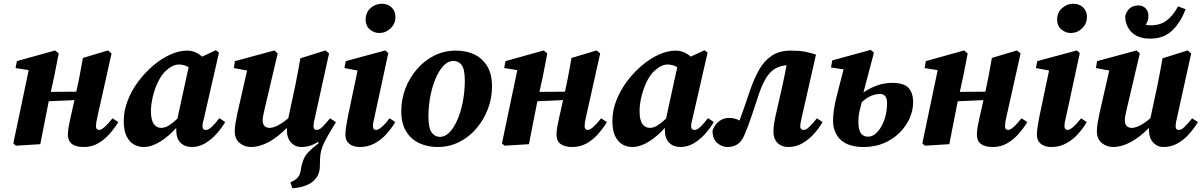

<svg xmlns="http://www.w3.org/2000/svg" viewBox="-20 -769 6409 1024"><path d="M427 15Q342 15 342 -51Q342 -71 346.5 -95Q351 -119 356 -141L377 -235L240 -229L237 -214Q226 -161 216 -107.5Q206 -54 195 0L65 8L51 -4L133 -395L63 -406L70 -443L274 -500L293 -484L269 -361L251 -279L387 -280L394 -312Q402 -348 408.5 -385.5Q415 -423 422 -460L556 -500L575 -484L498 -139Q492 -112 492 -96Q492 -76 509 -76Q531 -76 580 -138L611 -118Q591 -85 564 -54.5Q537 -24 503 -4.5Q469 15 427 15Z M785 -176Q785 -129 800 -108Q815 -87 840 -87Q860 -87 881.5 -100.5Q903 -114 927 -137Q928 -142 928.5 -146Q929 -150 930 -154L986 -411Q961 -425 934 -425Q901 -425 864 -391Q841 -370 823 -332.5Q805 -295 795 -253.5Q785 -212 785 -176ZM1003 15Q966 15 943 -7.5Q920 -30 920 -76Q920 -79 920 -82Q920 -85 920 -87Q880 -42 834 -13.5Q788 15 746 15Q718 15 694 1.5Q670 -12 655 -42.5Q640 -73 640 -124Q640 -178 660.5 -231.5Q681 -285 716.5 -333Q752 -381 796 -418.5Q840 -456 887 -477.5Q934 -499 978 -499Q1001 -499 1021 -490.5Q1041 -482 1058 -467L1131 -501L1148 -489L1068 -139Q1064 -126 1062 -115Q1060 -104 1060 -96Q1060 -76 1078 -76Q1092 -76 1109.5 -92.5Q1127 -109 1150 -139L1181 -118Q1163 -87 1135.5 -56Q1108 -25 1074.5 -5Q1041 15 1003 15Z M1587 15Q1554 15 1532 -9Q1510 -33 1510 -76Q1510 -79 1510 -82Q1510 -85 1510 -87Q1462 -38 1413 -11.5Q1364 15 1319 15Q1284 15 1258 -6.5Q1232 -28 1232 -69Q1232 -91 1236.5 -115.5Q1241 -140 1246 -165L1298 -393L1227 -406L1233 -443L1444 -500L1461 -484L1393 -195Q1389 -176 1385 -159Q1381 -142 1381 -128Q1381 -106 1391.5 -96.5Q1402 -87 1417 -87Q1457 -87 1518 -139Q1518 -142 1518.5 -144.5Q1519 -147 1520 -150L1554 -309Q1562 -346 1568.5 -383Q1575 -420 1582 -458L1716 -500L1735 -484L1659 -139Q1652 -114 1652 -96Q1652 -76 1669 -76Q1683 -76 1699 -91.5Q1715 -107 1740 -138L1771 -118H1772Q1732 -54 1710 -10.5Q1688 33 1687 78L1686 116Q1686 168 1648.5 199Q1611 230 1539 235L1529 203Q1550 195 1564 181.5Q1578 168 1582 149L1587 121Q1593 95 1600.5 77.5Q1608 60 1626 41Q1644 22 1680 -6L1675 -12Q1656 1 1634 8Q1612 15 1587 15Z M1822 -51Q1822 -71 1827 -99.5Q1832 -128 1836 -150L1887 -393L1817 -406L1824 -443L2035 -500L2051 -486L1976 -139Q1969 -114 1969 -96Q1969 -76 1986 -76Q2009 -76 2058 -138L2088 -118Q2068 -84 2040.5 -53.5Q2013 -23 1977.5 -4Q1942 15 1899 15Q1864 15 1843 -2Q1822 -19 1822 -51ZM2003 -593Q1975 -593 1952.5 -612Q1930 -631 1930 -664Q1930 -702 1956 -725.5Q1982 -749 2016 -749Q2048 -749 2068.5 -729.5Q2089 -710 2089 -679Q2089 -642 2063 -617.5Q2037 -593 2003 -593Z M2314 15Q2260 15 2216 -5.5Q2172 -26 2146 -68.5Q2120 -111 2120 -176Q2120 -239 2142 -296.5Q2164 -354 2203.5 -400Q2243 -446 2296 -472.5Q2349 -499 2412 -499Q2467 -499 2510 -478.5Q2553 -458 2578.5 -416Q2604 -374 2604 -308Q2604 -245 2582 -187.5Q2560 -130 2521 -84Q2482 -38 2429 -11.5Q2376 15 2314 15ZM2326 -39Q2355 -39 2379.5 -65.5Q2404 -92 2422 -136Q2440 -180 2449.5 -233Q2459 -286 2459 -338Q2459 -399 2442.5 -421.5Q2426 -444 2399 -444Q2369 -444 2344.5 -417.5Q2320 -391 2302 -347.5Q2284 -304 2274.5 -252Q2265 -200 2265 -149Q2265 -85 2282.5 -62Q2300 -39 2326 -39Z M3033 15Q2948 15 2948 -51Q2948 -71 2952.5 -95Q2957 -119 2962 -141L2983 -235L2846 -229L2843 -214Q2832 -161 2822 -107.5Q2812 -54 2801 0L2671 8L2657 -4L2739 -395L2669 -406L2676 -443L2880 -500L2899 -484L2875 -361L2857 -279L2993 -280L3000 -312Q3008 -348 3014.5 -385.5Q3021 -423 3028 -460L3162 -500L3181 -484L3104 -139Q3098 -112 3098 -96Q3098 -76 3115 -76Q3137 -76 3186 -138L3217 -118Q3197 -85 3170 -54.5Q3143 -24 3109 -4.5Q3075 15 3033 15Z M3391 -176Q3391 -129 3406 -108Q3421 -87 3446 -87Q3466 -87 3487.5 -100.5Q3509 -114 3533 -137Q3534 -142 3534.5 -146Q3535 -150 3536 -154L3592 -411Q3567 -425 3540 -425Q3507 -425 3470 -391Q3447 -370 3429 -332.5Q3411 -295 3401 -253.5Q3391 -212 3391 -176ZM3609 15Q3572 15 3549 -7.5Q3526 -30 3526 -76Q3526 -79 3526 -82Q3526 -85 3526 -87Q3486 -42 3440 -13.5Q3394 15 3352 15Q3324 15 3300 1.5Q3276 -12 3261 -42.5Q3246 -73 3246 -124Q3246 -178 3266.5 -231.5Q3287 -285 3322.5 -333Q3358 -381 3402 -418.5Q3446 -456 3493 -477.5Q3540 -499 3584 -499Q3607 -499 3627 -490.5Q3647 -482 3664 -467L3737 -501L3754 -489L3674 -139Q3670 -126 3668 -115Q3666 -104 3666 -96Q3666 -76 3684 -76Q3698 -76 3715.5 -92.5Q3733 -109 3756 -139L3787 -118Q3769 -87 3741.5 -56Q3714 -25 3680.5 -5Q3647 15 3609 15Z M3860 15Q3831 15 3806 -5.5Q3781 -26 3780 -71Q3791 -105 3815 -122.5Q3839 -140 3867 -140Q3885 -140 3898.5 -136.5Q3912 -133 3924 -126Q3938 -163 3951.5 -202.5Q3965 -242 3981 -289Q4002 -350 4028.5 -397Q4055 -444 4095.5 -471.5Q4136 -499 4197 -499Q4241 -499 4269.5 -494Q4298 -489 4332 -478L4255 -139Q4252 -126 4250 -115Q4248 -104 4248 -96Q4248 -76 4265 -76Q4279 -76 4295.5 -91.5Q4312 -107 4337 -138L4367 -118Q4348 -85 4320.5 -54.5Q4293 -24 4259 -4.5Q4225 15 4184 15Q4148 15 4126.5 -7Q4105 -29 4105 -67Q4105 -88 4108.5 -108.5Q4112 -129 4116 -150L4152 -308Q4158 -337 4164 -365Q4170 -393 4175 -421Q4123 -417 4090 -384Q4057 -351 4031 -278Q4011 -218 3991.5 -159Q3972 -100 3952 -53Q3937 -16 3914.5 -0.5Q3892 15 3860 15Z M4558 -121Q4558 -76 4571.5 -58Q4585 -40 4610 -40Q4636 -40 4659 -64.5Q4682 -89 4696.5 -130Q4711 -171 4711 -218Q4711 -244 4701 -256Q4691 -268 4675 -268Q4650 -268 4625.5 -257.5Q4601 -247 4576 -224Q4569 -199 4563.5 -174.5Q4558 -150 4558 -121ZM4587 15Q4505 15 4464 -23Q4423 -61 4423 -126Q4423 -178 4440.5 -249Q4458 -320 4479 -399L4412 -409L4419 -447L4624 -503L4641 -488L4585 -276Q4620 -300 4658.5 -313.5Q4697 -327 4740 -327Q4801 -327 4825.5 -300Q4850 -273 4850 -224Q4850 -180 4831 -137.5Q4812 -95 4777 -60.5Q4742 -26 4694 -5.5Q4646 15 4587 15Z M5275 15Q5190 15 5190 -51Q5190 -71 5194.5 -95Q5199 -119 5204 -141L5225 -235L5088 -229L5085 -214Q5074 -161 5064 -107.5Q5054 -54 5043 0L4913 8L4899 -4L4981 -395L4911 -406L4918 -443L5122 -500L5141 -484L5117 -361L5099 -279L5235 -280L5242 -312Q5250 -348 5256.5 -385.5Q5263 -423 5270 -460L5404 -500L5423 -484L5346 -139Q5340 -112 5340 -96Q5340 -76 5357 -76Q5379 -76 5428 -138L5459 -118Q5439 -85 5412 -54.5Q5385 -24 5351 -4.5Q5317 15 5275 15Z M5510 -51Q5510 -71 5515 -99.5Q5520 -128 5524 -150L5575 -393L5505 -406L5512 -443L5723 -500L5739 -486L5664 -139Q5657 -114 5657 -96Q5657 -76 5674 -76Q5697 -76 5746 -138L5776 -118Q5756 -84 5728.5 -53.5Q5701 -23 5665.5 -4Q5630 15 5587 15Q5552 15 5531 -2Q5510 -19 5510 -51ZM5691 -593Q5663 -593 5640.5 -612Q5618 -631 5618 -664Q5618 -702 5644 -725.5Q5670 -749 5704 -749Q5736 -749 5756.5 -729.5Q5777 -710 5777 -679Q5777 -642 5751 -617.5Q5725 -593 5691 -593Z M6185 15Q6152 15 6130 -9Q6108 -33 6108 -76Q6108 -79 6108 -82Q6108 -85 6108 -87Q6060 -38 6011 -11.5Q5962 15 5917 15Q5882 15 5856 -6.5Q5830 -28 5830 -69Q5830 -91 5834.5 -115.5Q5839 -140 5844 -165L5896 -393L5825 -406L5831 -443L6042 -500L6059 -484L5991 -195Q5987 -176 5983 -159Q5979 -142 5979 -128Q5979 -106 5989.5 -96.5Q6000 -87 6015 -87Q6055 -87 6116 -139Q6116 -142 6116.5 -144.5Q6117 -147 6118 -150L6152 -309Q6160 -346 6166.5 -383Q6173 -420 6180 -458L6314 -500L6333 -484L6257 -139Q6250 -114 6250 -96Q6250 -76 6267 -76Q6281 -76 6297 -91.5Q6313 -107 6338 -138L6369 -118Q6349 -85 6322 -54.5Q6295 -24 6261 -4.5Q6227 15 6185 15ZM6115 -563Q6049 -563 6015 -597.5Q5981 -632 5981 -684Q5998 -740 6051 -740Q6075 -740 6090 -724.5Q6105 -709 6105 -683Q6105 -657 6090 -637Q6104 -634 6118 -634Q6168 -634 6202 -659.5Q6236 -685 6263 -735L6303 -720Q6277 -650 6232 -606.5Q6187 -563 6115 -563Z"/></svg>

Font: Source Serif Pro
Style: Bold Italic
Weight: 700
Italic angle: -12°
Designer: Frank Grießhammer
Foundry: Adobe Systems Incorporated
Version: Version 3.001;hotconv 1.0.111;makeotfexe 2.5.65597